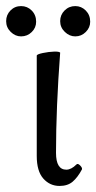

<svg xmlns="http://www.w3.org/2000/svg" viewBox="-65 -597 315 628"><path d="M3.9 -478Q-15.1 -478 -30 -492.7Q-44.9 -507.3 -44.9 -527.8Q-44.9 -548.3 -30.8 -562.7Q-16.6 -577.1 3.9 -577.1Q24.4 -577.1 38.8 -562.5Q53.2 -547.9 53.2 -525.9Q53.2 -506.3 38.8 -492.2Q24.4 -478 3.9 -478ZM181.2 -478Q162.1 -478 147 -492.7Q131.8 -507.3 131.8 -527.8Q131.8 -548.3 146.2 -562.7Q160.6 -577.1 181.2 -577.1Q201.2 -577.1 215.6 -562.5Q230 -547.9 230 -525.9Q230 -506.8 215.6 -492.4Q201.2 -478 181.2 -478ZM129.9 11.2Q98.1 11.2 76.7 -12.9Q55.2 -37.1 55.2 -86.9V-415Q55.2 -419.4 75 -423.6Q94.7 -427.7 111.8 -428.2Q128.9 -428.7 131.8 -424.8Q118.2 -244.1 118.2 -97.2Q118.2 -42 151.9 -42Q168 -42 185.1 -59.1Q189.5 -63.5 197 -55.9Q204.6 -48.3 203.1 -43Q189 -16.6 172.6 -2.7Q156.2 11.2 129.9 11.2Z"/></svg>

Font: Junicode SmCond Light
Style: Regular
Weight: 300
Width: 4
Designer: Peter S. Baker
Version: Version 2.206